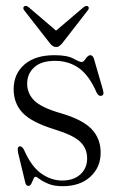

<svg xmlns="http://www.w3.org/2000/svg" viewBox="-20 -631 401 661"><path d="M194 -9.5Q233.5 -9.5 256.8 -30.8Q280 -52 280 -86Q280 -119.5 256.5 -142.5Q233 -165.5 169.5 -185Q89.5 -209.5 58.2 -242.2Q27 -275 27 -324Q27 -376.5 64 -408.8Q101 -441 167.5 -441Q211.5 -441 232.8 -429.2Q254 -417.5 261.5 -417.5Q267.5 -417.5 275.2 -429.2Q283 -441 291 -441Q299.5 -441 303.5 -428.5L334 -323Q339.5 -305.5 331.5 -302Q320.5 -297.5 313 -311.5Q287 -371.5 251.8 -396.5Q216.5 -421.5 169.5 -421.5Q122 -421.5 97.8 -399.2Q73.5 -377 73.5 -343Q73.5 -309.5 97.8 -285Q122 -260.5 190 -241Q264 -219.5 295.2 -186.8Q326.5 -154 326.5 -105.5Q326.5 -55 291 -22.5Q255.5 10 195.5 10Q166.5 10 147 2Q127.5 -6 116.8 -14.2Q106 -22.5 102.5 -22.5Q98.5 -22.5 95.2 -14.8Q92 -7 88 1Q84 9 78 9Q69.5 9 67 -2.5L43 -102Q38 -123 45.5 -126.5Q55 -130 62.5 -115.5Q87.5 -58 121.8 -33.8Q156 -9.5 194 -9.5ZM195 -483Q184 -469 173.5 -469Q161.5 -469 151 -483L64 -594.5Q57 -603.5 63 -609Q69 -614 79.5 -605.5L173 -525.5L267 -605.5Q277 -613.5 283 -609Q289 -603.5 281.5 -594.5Z"/></svg>

Font: Fraunces 144pt Soft Light
Style: Regular
Weight: 300
Version: Version 1.000;[0bf87f6ff]